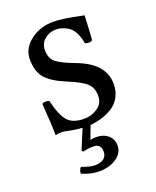

<svg xmlns="http://www.w3.org/2000/svg" viewBox="-123 -512 636 785"><g transform="rotate(-20 195.0 -119.5)"><path d="M47.9 -138.2Q52.7 -143.1 63.5 -143.1Q74.2 -143.1 79.1 -139.2Q95.2 -71.3 118.2 -47.1Q141.1 -22.9 189 -22.9Q221.2 -22.9 247.6 -41Q273.9 -59.1 273.9 -92.8Q273.9 -126 253.4 -146Q232.9 -166 171.9 -190.9Q111.8 -215.8 86.9 -244.9Q62 -273.9 62 -327.1Q62 -374 104 -406.5Q146 -439 203.1 -439Q226.1 -439 250 -435.5Q273.9 -432.1 300.5 -426.5Q327.1 -420.9 334 -419.9Q332 -366.7 328.1 -314Q323.2 -309.1 312 -309.1Q300.8 -309.1 295.9 -313Q291 -342.8 279.5 -362.8Q268.1 -382.8 252.4 -391.4Q236.8 -399.9 225.3 -402.8Q213.9 -405.8 203.1 -405.8Q176.3 -405.8 154.5 -388.4Q132.8 -371.1 132.8 -341.8Q132.8 -304.2 155.5 -286.9Q178.2 -269.5 232.9 -249Q350.1 -205.6 350.1 -116.2Q350.1 -83.5 335.7 -58.3Q321.3 -33.2 297.9 -19.5Q274.4 -5.9 251 1Q227.5 7.8 203.6 9.8L182.1 66.9Q194.3 64 208 64Q238.8 64 258.8 81.1Q278.8 98.1 278.8 126Q278.8 158.2 248.3 179.2Q217.8 200.2 171.9 200.2Q136.7 200.2 98.1 183.1Q98.1 167 107.9 157.2Q146 171.4 166 170.9Q189 170.9 202.9 160.4Q216.8 149.9 216.8 130.9Q216.8 95.7 184.1 96.2Q158.2 96.2 139.2 102.1L132.8 96.2L168.9 9.3Q134.3 7.3 100.1 -1Q93.3 -2.9 80.1 -2.9Q70.3 -2.9 55.2 0Q54.7 -52.2 47.9 -138.2Z"/></g></svg>

Font: Linux Libertine
Style: Regular
Weight: 400
Designer: Philipp H. Poll
Foundry: Philipp H. Poll
Version: Version 5.3.0 ; ttfautohint (v0.9)